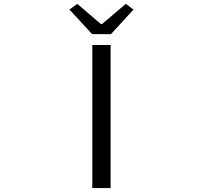

<svg xmlns="http://www.w3.org/2000/svg" viewBox="-20 -964 1040 984"><path d="M453.1 0V-733.4H546.9V0ZM452.1 -789.1 335.9 -915 376 -944.3 497.1 -840.8H502.9L625 -944.3L664.1 -915L548.8 -789.1Z"/></svg>

Font: Gen Shin Gothic Monospace Regular
Style: Regular
Weight: 400
Designer: [Source Han Sans]
Ryoko NISHIZUKA  (kana & ideographs); Paul D. Hunt (Latin, Greek & Cyrillic); Wenlong ZHANG  (bopomofo
Version: Version 1.002.20150607